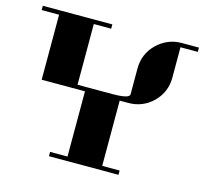

<svg xmlns="http://www.w3.org/2000/svg" viewBox="-92 -719 877 822"><g transform="rotate(15 346.0 -307.5)"><path d="M0 -596.2V-615.2H308.1V-596.2H231V-327.1H384.8Q460.9 -327.1 460.9 -346.2V-460.9Q460.9 -524.9 505.9 -569.8Q552.7 -615.2 615.2 -615.2H691.9V-596.2H615.2V-460.9Q615.2 -397.5 569.8 -352.1Q524.4 -308.1 460.9 -308.1H422.9V-19H500V0H191.9V-19H269V-308.1H77.1V-596.2Z"/></g></svg>

Font: Hjet
Style: Regular
Weight: 400
Designer: T. Christopher White
Version: Version 1.2